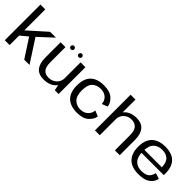

<svg xmlns="http://www.w3.org/2000/svg" viewBox="184 -1884 2988 2988"><g transform="rotate(45 1678.0 -390.0)"><path d="M285 -313 488.5 0H604.5L357.5 -381ZM60.5 0H167V-209L291 -312L356.5 -371L595.5 -591.5H466.5L167 -323.5V-785H60.5Z M1161 0H1244.5V-590.5H1138V-112ZM804 -591.5H697.5V-258Q697.5 -130.5 750.2 -62.5Q803 5.5 918.5 5.5Q1044 5.5 1117.5 -65.5Q1191 -136.5 1191 -212L1138.5 -246.5Q1138.5 -168 1085 -118.2Q1031.5 -68.5 955 -68.5Q879.5 -68.5 841.8 -113.2Q804 -158 804 -263ZM888 -626Q903 -626 914 -636.8Q925 -647.5 925 -663Q925 -678.5 914 -689.5Q903 -700.5 888 -700.5Q872 -700.5 861.2 -689.5Q850.5 -678.5 850.5 -663Q850.5 -647.5 861.2 -636.8Q872 -626 888 -626ZM1059.5 -626Q1075.5 -626 1086.2 -636.8Q1097 -647.5 1097 -663Q1097 -678.5 1086.2 -689.5Q1075.5 -700.5 1059.5 -700.5Q1044 -700.5 1033.2 -689.5Q1022.5 -678.5 1022.5 -663Q1022.5 -647.5 1033.2 -636.8Q1044 -626 1059.5 -626Z M1651 5Q1783.5 5 1849.8 -57Q1916 -119 1922.5 -185L1829.5 -223.5Q1827 -162.5 1779.8 -115.5Q1732.5 -68.5 1651 -68.5Q1568.5 -68.5 1514.2 -122.2Q1460 -176 1460 -295Q1460 -419 1513.5 -470.5Q1567 -522 1651 -522Q1733.5 -522 1780.2 -477.2Q1827 -432.5 1829.5 -365.5L1922.5 -402.5Q1916 -474.5 1849.8 -535.2Q1783.5 -596 1651 -596Q1503.5 -596 1427.2 -521.5Q1351 -447 1351 -295Q1351 -147 1427.2 -71Q1503.5 5 1651 5Z M2045 0H2151.5V-785H2045ZM2484 0H2590.5V-333.5Q2590.5 -461.5 2535.2 -529Q2480 -596.5 2365 -596.5Q2246 -596.5 2172 -526Q2098 -455.5 2098 -379.5L2149.5 -343Q2149.5 -421.5 2200.8 -472.2Q2252 -523 2328 -523Q2403.5 -523 2443.8 -478Q2484 -433 2484 -328.5Z M3001 5V-63.5Q2909.5 -63.5 2856 -119Q2802.5 -174 2802.5 -296.5Q2802.5 -424 2858 -476Q2913.5 -528 2999 -528Q3087 -528 3138.5 -479Q3183 -434 3187.5 -330H2791V-265H3293Q3295.5 -280.5 3295.5 -298.5Q3295.5 -445.5 3222 -521Q3147.5 -596.5 2999 -596.5Q2855.5 -596.5 2778 -521.5Q2699.5 -446.5 2699.5 -296.5Q2699.5 -152 2776 -73Q2851.5 5 3001 5ZM3001 -63.5V5Q3084 5 3140.5 -14Q3196.5 -33.5 3233.5 -74Q3270.5 -114.5 3281 -170L3187 -200.5Q3176.5 -159 3155 -126Q3133 -93 3093 -78Q3053.5 -63.5 3001 -63.5Z"/></g></svg>

Font: Anybody SemiExpanded
Style: Regular
Weight: 400
Width: 6
Designer: Tyler Finck
Foundry: Etcetera Type Company
Version: Version 1.113;gftools[0.9.25]